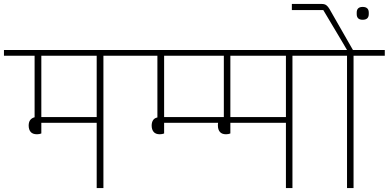

<svg xmlns="http://www.w3.org/2000/svg" viewBox="-40 -951 1966 971"><path d="M147 -272Q125 -272 115 -284Q105 -296 105 -316Q105 -350 135 -358V-669H-20V-698H641V-669H483V0H449V-330H169V-276Q164 -274 158.5 -273Q153 -272 147 -272ZM169 -669V-359H449V-669Z M768 -272Q747 -272 737 -284Q727 -296 727 -316Q727 -332 734 -343Q741 -354 756 -357V-669H601V-698H1597V-669H1439V0H1406V-330H1125V-276Q1115 -272 1103 -272Q1082 -272 1072 -284Q1062 -296 1062 -316Q1062 -319 1062 -322.5Q1062 -326 1063 -330H790V-276Q780 -272 768 -272ZM1092 -669H790V-359H1092ZM1125 -669V-359H1406V-669Z M1715 -669H1557V-698H1715L1691 -739L1595 -900H1436V-931H1587Q1602 -931 1610.5 -924.5Q1619 -918 1626 -906L1745 -698H1906V-669H1748V0H1715ZM1794 -851Q1764 -851 1764 -880V-887Q1764 -916 1794 -916Q1825 -916 1825 -887V-880Q1825 -851 1794 -851Z"/></svg>

Font: IBM Plex Sans Devanagari ExtraLight
Style: Regular
Weight: 200
Designer: Mike Abbink, Paul van der Laan, Pieter van Rosmalen, Erin McLaughlin
Foundry: Bold Monday
Version: Version 1.1